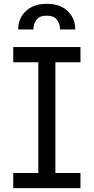

<svg xmlns="http://www.w3.org/2000/svg" viewBox="-20 -970 483 990"><path d="M367.9 -818.2H289.8Q289.8 -846.9 273.8 -868.1Q257.8 -889.2 221.6 -889.2Q183.2 -889.2 167.6 -867.5Q152 -845.9 152 -818.2H73.9Q73.9 -875.7 113.6 -913Q153.4 -950.3 221.6 -950.3Q289.8 -950.3 328.8 -913Q367.9 -875.7 367.9 -818.2ZM394.9 0H48.3V-78.1H177.6V-649.1H48.3V-727.3H394.9V-649.1H265.6V-78.1H394.9Z"/></svg>

Font: Linik Sans
Style: Regular
Weight: 400
Designer: Rasmus Andersson (font), Marc Monis (original base), Kil Hyung-jin (Pretendard portions), Cristiano Sobral (main changes
Foundry: rsms
Version: Version 3.018;May 31, 2022;FontCreator 14.0.0.2814 64-bit; t